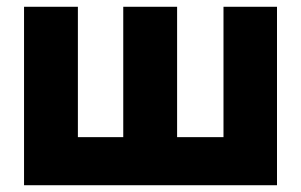

<svg xmlns="http://www.w3.org/2000/svg" viewBox="-20 -547 890 567"><path d="M51 0V-527H210V-142H344V-527H503V-142H640V-527H798V0Z"/></svg>

Font: Onest ExtraBold
Style: Regular
Weight: 800
Designer: Dmitri Voloshin, Andrey Kudryavtsev
Foundry: Dmitri Voloshin, Andrey Kudryavtsev
Version: Version 1.000;gftools[0.9.33]